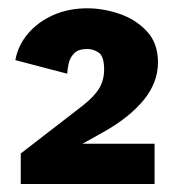

<svg xmlns="http://www.w3.org/2000/svg" viewBox="-20 -802 432 470"><path d="M30.8 -351.6V-426.3L183.1 -543.9Q210.9 -565.9 222.9 -585.9Q234.9 -606 234.9 -631.8Q234.9 -664.1 221.7 -673.1Q208.5 -682.1 194.3 -682.1Q171.9 -682.1 161.6 -671.6Q151.4 -661.1 148.2 -647Q145 -632.8 144.5 -621.6L17.6 -654.8Q23.9 -690.4 48.1 -719.2Q72.3 -748 109.9 -764.9Q147.5 -781.7 193.8 -781.7Q232.4 -781.7 272.5 -768.1Q312.5 -754.4 339.6 -725.3Q366.7 -696.3 366.7 -649.4Q366.7 -599.6 331.3 -556.6Q295.9 -513.7 231.9 -478L182.1 -450.2H358.4V-351.6Z"/></svg>

Font: Schibsted Grotesk ExtraBold
Style: Regular
Weight: 800
Designer: Bakken & Baeck AS, Henrik Kongsvoll
Foundry: Schibsted ASA
Version: Version 1.100; ttfautohint (v1.8.4.7-5d5b);gftools[0.9.25]